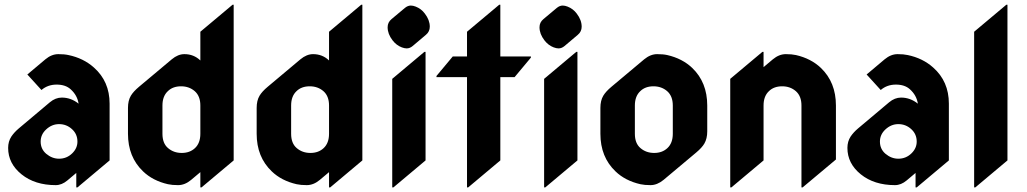

<svg xmlns="http://www.w3.org/2000/svg" viewBox="-20 -777 4365 816"><path d="M152.8 -175.3Q152.8 -143.6 176.3 -123.5Q201.2 -102.5 231 -102.5Q263.7 -102.5 287.1 -125.5Q309.1 -147 309.1 -175.3Q309.1 -207 286.1 -228Q262.7 -249.5 231 -249.5Q200.2 -249.5 175.8 -226.6Q152.8 -205.1 152.8 -175.3ZM309.1 19.5H304.2V-42L266.6 -10.3Q242.7 9.8 216.8 9.8Q128.4 9.8 71.5 -36.1Q14.6 -82 14.6 -148.4Q14.6 -175.8 28.3 -196.8Q40.5 -214.8 59.6 -231L191.9 -342.3Q215.8 -362.3 242.7 -362.3Q281.7 -362.3 314 -336.4Q308.6 -372.1 280.3 -397.5Q258.3 -417.5 220.7 -417.5Q183.1 -417.5 156.2 -394.5L96.2 -460.4L172.9 -524.9Q199.2 -546.9 228 -546.9Q253.4 -546.9 271 -543Q334.5 -529.8 378.9 -490.2Q445.8 -431.2 445.8 -336.4V-95.2Z M808.6 -147.5Q831.5 -168.9 831.5 -208.5V-328.6Q831.5 -368.7 807.6 -389.6Q783.7 -410.2 749.5 -410.2Q714.4 -410.2 693.4 -389.6Q670.4 -368.2 670.4 -328.6V-208.5Q670.4 -167.5 694.3 -147.5Q718.3 -127 752.4 -127Q786.6 -127 808.6 -147.5ZM836.4 19.5H831.5V-45.4L792 -12.2Q765.6 9.8 736.8 9.8Q711.4 9.8 693.8 5.9Q629.4 -8.8 587.9 -48.8Q523.9 -109.9 523.9 -208.5V-318.4Q523.9 -349.6 536.1 -370.1Q546.9 -388.2 570.8 -408.2L710 -524.9Q736.3 -546.9 763.7 -546.9Q803.7 -546.9 831.5 -520V-642.1L968.3 -756.8H973.1V-95.2Z M1355.5 -147.5Q1378.4 -168.9 1378.4 -208.5V-328.6Q1378.4 -368.7 1354.5 -389.6Q1330.6 -410.2 1296.4 -410.2Q1261.2 -410.2 1240.2 -389.6Q1217.3 -368.2 1217.3 -328.6V-208.5Q1217.3 -167.5 1241.2 -147.5Q1265.1 -127 1299.3 -127Q1333.5 -127 1355.5 -147.5ZM1383.3 19.5H1378.4V-45.4L1338.9 -12.2Q1312.5 9.8 1283.7 9.8Q1258.3 9.8 1240.7 5.9Q1176.3 -8.8 1134.8 -48.8Q1070.8 -109.9 1070.8 -208.5V-318.4Q1070.8 -349.6 1083 -370.1Q1093.8 -388.2 1117.7 -408.2L1256.8 -524.9Q1283.2 -546.9 1310.5 -546.9Q1350.6 -546.9 1378.4 -520V-642.1L1515.1 -756.8H1520V-95.2Z M1708.5 -571.3Q1699.2 -571.3 1687.5 -575.7Q1664.6 -584.5 1648.4 -605.5Q1627.4 -632.8 1627.4 -661.1Q1627.4 -682.1 1644 -695.8L1700.7 -743.2Q1712.9 -753.4 1726.1 -753.4Q1735.4 -753.4 1746.6 -749Q1770.5 -739.7 1785.6 -719.2Q1806.6 -691.9 1806.6 -663.6Q1806.6 -642.6 1790 -628.9L1733.9 -581.5Q1721.7 -571.3 1708.5 -571.3ZM1647 19.5V-441.9L1783.7 -556.6H1788.6V-95.2L1651.9 19.5Z M1964.8 19.5V-449.2H1835V-454.1L1904.3 -537.1H1964.8V-642.1L2101.6 -756.8H2106.4V-537.1H2236.3V-532.2L2167 -449.2H2106.4V-95.2L1969.7 19.5Z M2354 -571.3Q2344.7 -571.3 2333 -575.7Q2310.1 -584.5 2293.9 -605.5Q2272.9 -632.8 2272.9 -661.1Q2272.9 -682.1 2289.6 -695.8L2346.2 -743.2Q2358.4 -753.4 2371.6 -753.4Q2380.9 -753.4 2392.1 -749Q2416 -739.7 2431.2 -719.2Q2452.1 -691.9 2452.1 -663.6Q2452.1 -642.6 2435.5 -628.9L2379.4 -581.5Q2367.2 -571.3 2354 -571.3ZM2292.5 19.5V-441.9L2429.2 -556.6H2434.1V-95.2L2297.4 19.5Z M2744.6 9.8Q2719.2 9.8 2701.7 5.9Q2637.2 -8.8 2595.7 -48.8Q2531.7 -109.9 2531.7 -208.5V-318.4Q2531.7 -349.6 2543.9 -370.1Q2554.7 -388.2 2578.6 -408.2L2717.8 -524.9Q2744.6 -546.9 2772.9 -546.9Q2798.3 -546.9 2815.9 -543Q2879.9 -528.3 2921.9 -488.3Q2985.8 -427.2 2985.8 -328.6V-218.8Q2985.8 -188 2973.6 -167Q2963.4 -149.4 2939 -128.9L2799.8 -12.2Q2772.9 9.8 2744.6 9.8ZM2816.4 -147.5Q2839.4 -168.9 2839.4 -208.5V-328.6Q2839.4 -368.7 2815.4 -389.6Q2791.5 -410.2 2757.3 -410.2Q2722.2 -410.2 2701.2 -389.6Q2678.2 -368.2 2678.2 -328.6V-208.5Q2678.2 -167.5 2702.1 -147.5Q2726.1 -127 2760.3 -127Q2794.4 -127 2816.4 -147.5Z M3083.5 19.5V-441.9L3220.2 -556.6H3225.1V-491.7L3264.6 -524.9Q3291 -546.9 3319.8 -546.9Q3345.2 -546.9 3362.8 -543Q3426.8 -528.3 3468.8 -488.3Q3532.7 -427.2 3532.7 -328.6V-99.1L3391.1 19.5H3386.2V-328.6Q3386.2 -368.7 3362.3 -389.6Q3338.4 -410.2 3304.2 -410.2Q3269 -410.2 3248 -389.6Q3225.1 -368.2 3225.1 -328.6V-95.2L3088.4 19.5Z M3719.7 -175.3Q3719.7 -143.6 3743.2 -123.5Q3768.1 -102.5 3797.9 -102.5Q3830.6 -102.5 3854 -125.5Q3876 -147 3876 -175.3Q3876 -207 3853 -228Q3829.6 -249.5 3797.9 -249.5Q3767.1 -249.5 3742.7 -226.6Q3719.7 -205.1 3719.7 -175.3ZM3876 19.5H3871.1V-42L3833.5 -10.3Q3809.6 9.8 3783.7 9.8Q3695.3 9.8 3638.4 -36.1Q3581.5 -82 3581.5 -148.4Q3581.5 -175.8 3595.2 -196.8Q3607.4 -214.8 3626.5 -231L3758.8 -342.3Q3782.7 -362.3 3809.6 -362.3Q3848.6 -362.3 3880.9 -336.4Q3875.5 -372.1 3847.2 -397.5Q3825.2 -417.5 3787.6 -417.5Q3750 -417.5 3723.1 -394.5L3663.1 -460.4L3739.7 -524.9Q3766.1 -546.9 3794.9 -546.9Q3820.3 -546.9 3837.9 -543Q3901.4 -529.8 3945.8 -490.2Q4012.7 -431.2 4012.7 -336.4V-95.2Z M4120.1 19.5V-642.1L4256.8 -756.8H4261.7V-95.2L4125 19.5Z"/></svg>

Font: Gothica
Style: Bold
Weight: 700
Designer: Wojciech Kalinowski "wmk69" (wmk69@o2.pl)
Foundry: Wojciech Kalinowski "wmk69" (wmk69@o2.pl)
Version: Version 2.1.0; 2021-05-14